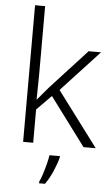

<svg xmlns="http://www.w3.org/2000/svg" viewBox="-63 -867 621 1064"><g transform="rotate(5 247.0 -335.5)"><path d="M144 -440Q144 -408 143 -373.5Q142 -339 142 -306H143Q156 -321 172.5 -341Q189 -361 204 -378L406 -598H475L264 -370L492 -66H424L225 -333L144 -251V-66H88V-826H144ZM298 2Q290 35 271.5 78Q253 121 229 155H196V146Q204 130 213 102.5Q222 75 229.5 45.5Q237 16 240 -5H298Z"/></g></svg>

Font: Noto Sans Malayalam UI Light
Style: Regular
Weight: 300
Designer: Jelle Bosma - Monotype Design Team
Foundry: Monotype Imaging Inc.
Version: Version 2.104; ttfautohint (v1.8.4.7-5d5b)